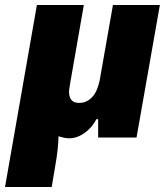

<svg xmlns="http://www.w3.org/2000/svg" viewBox="-49 -548 663 765"><path d="M-29 197 98 -528H285L230 -213Q229 -205 227.5 -196.5Q226 -188 226 -182Q226 -169 230 -159Q234 -149 243 -143.5Q252 -138 266 -138Q283 -138 296 -144.5Q309 -151 319.5 -162.5Q330 -174 337 -191Q344 -208 348 -227L401 -528H588L495 0H342V-73H335Q323 -50 305.5 -33Q288 -16 268 -6.5Q248 3 227 3Q215 3 205 0.5Q195 -2 184 -5Q184 18 180.5 49Q177 80 172 108L157 197Z"/></svg>

Font: Archivo SemiCondensed Black
Style: Italic
Weight: 900
Width: 4
Italic angle: -10°
Designer: Hector Gatti
Foundry: Omnibus-Type
Version: Version 2.001